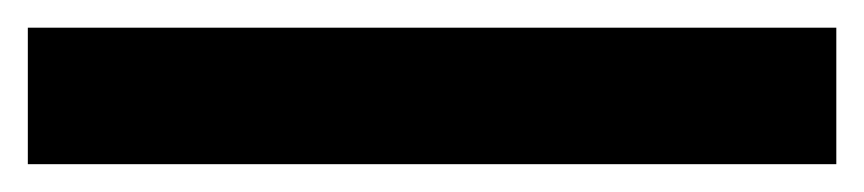

<svg xmlns="http://www.w3.org/2000/svg" viewBox="-20 5 621 138"><path d="M0 123V24.9H581.1V123Z"/></svg>

Font: Bricolage Grotesque Medium
Style: Regular
Weight: 500
Designer: Mathieu Triay
Foundry: Atelier Triay
Version: Version 1.000;gftools[0.9.30]